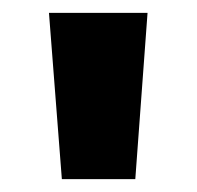

<svg xmlns="http://www.w3.org/2000/svg" viewBox="-20 -734 305 298"><path d="M209 -714H56L76 -456H190Z"/></svg>

Font: Noto Sans Gujarati UI SemiCondensed ExtraBold
Style: Regular
Weight: 800
Width: 4
Designer: Jelle Bosma - Monotype Design Team, Universal Thirst
Foundry: Monotype Imaging Inc.
Version: Version 2.106